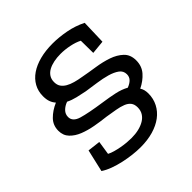

<svg xmlns="http://www.w3.org/2000/svg" viewBox="-179 -799 948 948"><g transform="rotate(-45 295.0 -325.0)"><path d="M487 -151Q487 -115 471.5 -85Q456 -55 428 -34Q400 -13 360.5 -1.5Q321 10 272 10Q246 10 216.5 6.5Q187 3 157.5 -3.5Q128 -10 100.5 -20Q73 -30 52 -44L79 -161L146 -153L135 -81Q148 -74 166 -69Q184 -64 203 -60.5Q222 -57 240 -55.5Q258 -54 273 -54Q300 -54 323 -59.5Q346 -65 363.5 -75.5Q381 -86 391 -102Q401 -118 401 -140Q401 -161 391 -174Q381 -187 362 -194.5Q343 -202 317 -206.5Q291 -211 260 -216Q223 -220 184.5 -227Q146 -234 114.5 -246.5Q83 -259 62.5 -280.5Q42 -302 42 -335Q42 -373 67.5 -399Q93 -425 132 -442Q121 -454 115 -470Q109 -486 109 -509Q109 -544 124.5 -572Q140 -600 168.5 -619.5Q197 -639 237 -649.5Q277 -660 327 -660Q370 -660 418.5 -651Q467 -642 511 -620L507 -492L436 -485L435 -571Q412 -583 380 -589.5Q348 -596 318 -596Q293 -596 271 -591.5Q249 -587 232.5 -578Q216 -569 206.5 -554.5Q197 -540 197 -520Q197 -500 206 -487Q215 -474 230.5 -465Q246 -456 267.5 -450Q289 -444 314 -440Q351 -433 394.5 -426.5Q438 -420 474.5 -407.5Q511 -395 535.5 -372Q560 -349 560 -309Q560 -269 536 -241.5Q512 -214 475 -196Q487 -179 487 -151ZM479 -293Q479 -317 459.5 -331Q440 -345 410 -353.5Q380 -362 344.5 -367Q309 -372 276 -377Q250 -382 223 -388.5Q196 -395 174 -406Q152 -398 138 -383.5Q124 -369 124 -349Q124 -317 166 -304.5Q208 -292 297 -279Q339 -273 373.5 -265.5Q408 -258 435 -243Q456 -251 467.5 -263Q479 -275 479 -293Z"/></g></svg>

Font: Zilla Slab Medium
Style: Regular
Weight: 500
Designer: Typotheque.com
Foundry: Typotheque type foundry
Version: Version 1.1; 2017